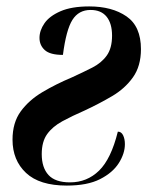

<svg xmlns="http://www.w3.org/2000/svg" viewBox="-20 -568 479 598"><path d="M188 10Q103 10 61 -29.5Q19 -69 19 -133Q19 -186 44.5 -221Q70 -256 112 -281Q154 -306 204 -327Q239 -343 267.5 -357.5Q296 -372 312.5 -395Q329 -418 329 -457Q329 -495 312 -516Q295 -537 262 -537Q225 -537 205.5 -506Q186 -475 176 -397Q136 -397 119.5 -412Q103 -427 103 -450Q103 -473 118.5 -495.5Q134 -518 168.5 -533Q203 -548 258 -548Q329 -548 374 -517Q419 -486 419 -415Q419 -362 394 -327Q369 -292 329 -268.5Q289 -245 244 -224Q205 -207 174.5 -190.5Q144 -174 127 -150.5Q110 -127 110 -88Q110 -46 131 -23Q152 0 198 0Q251 0 288.5 -36.5Q326 -73 347 -158Q358 -158 363.5 -146.5Q369 -135 369 -119Q369 -90 350 -60Q331 -30 291.5 -10Q252 10 188 10Z"/></svg>

Font: Noto Serif Display ExtraCondensed
Style: Bold Italic
Weight: 700
Width: 2
Italic angle: -12°
Designer: Monotype Design Team
Foundry: Monotype Imaging Inc.
Version: Version 2.009